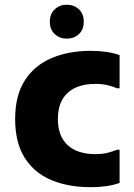

<svg xmlns="http://www.w3.org/2000/svg" viewBox="-20 -775 561 806"><path d="M43.6 -275.4Q43.6 -374.9 84.7 -438.3Q125.8 -501.6 197.6 -531.6Q269.4 -561.6 360.8 -561.6Q431.3 -561.6 482 -543.8V-404.4H471.2Q454.4 -411.9 432.3 -417.3Q410.1 -422.8 380.4 -422.8Q305.1 -422.8 264.1 -385.2Q223 -347.7 223 -275.4Q223 -203.4 264.1 -165.7Q305.1 -128 380.4 -128Q410.1 -128 432.3 -133.6Q454.4 -139.2 471.2 -146.4H482V-7Q431.3 10.8 360.8 10.8Q266.7 10.8 195.3 -19.2Q123.8 -49.2 83.7 -112.5Q43.6 -175.9 43.6 -275.4ZM260.4 -612.8Q230.7 -612.8 210 -631.7Q189.2 -650.7 189.2 -683.8Q189.2 -716.9 210 -736.1Q230.7 -755.2 260.4 -755.2Q290.6 -755.2 311.1 -736.1Q331.6 -717.1 331.6 -683.7Q331.6 -650.4 311.1 -631.6Q290.6 -612.8 260.4 -612.8Z"/></svg>

Font: Kufam
Style: Regular
Weight: 400
Designer: Wael Morcos, Artur Schmal
Foundry: Original Type
Version: Version 1.301; ttfautohint (v1.8.3)